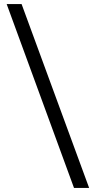

<svg xmlns="http://www.w3.org/2000/svg" viewBox="-20 -822 484 952"><path d="M347 110 13 -802H87L422 110Z"/></svg>

Font: Literata 36pt SemiBold
Style: Regular
Weight: 600
Designer: Latin by Veronika Burian and Jose Scaglione. Greek by Irene Vlachou. Cyrillic by Vera Evstafieva.
Foundry: TypeTogether
Version: Version 3.002